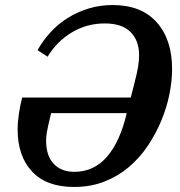

<svg xmlns="http://www.w3.org/2000/svg" viewBox="-20 -730 714 762"><path d="M274 12Q164 12 107 -49.5Q50 -111 50 -216Q50 -245 55 -278.5Q60 -312 68 -343H499L513 -398Q524 -440 528 -464.5Q532 -489 532 -511Q532 -569 498 -603Q464 -637 396 -637Q324 -637 264.5 -601Q205 -565 169 -505L129 -531Q151 -570 181.5 -603Q212 -636 250 -659.5Q288 -683 332.5 -696.5Q377 -710 427 -710Q541 -710 602 -641.5Q663 -573 663 -456Q663 -409 652.5 -356.5Q642 -304 620.5 -252Q599 -200 567 -152Q535 -104 492 -67.5Q449 -31 394.5 -9.5Q340 12 274 12ZM275 -48Q353 -48 405 -108.5Q457 -169 483 -281H183L172 -235Q168 -218 165.5 -202.5Q163 -187 163 -172Q163 -112 193 -80Q223 -48 275 -48Z"/></svg>

Font: IBM Plex Serif SmBld
Style: Italic
Weight: 600
Italic angle: -14°
Designer: Mike Abbink, Paul van der Laan, Pieter van Rosmalen
Foundry: Bold Monday
Version: Version 3.001